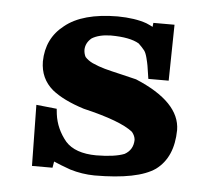

<svg xmlns="http://www.w3.org/2000/svg" viewBox="-39 -451 546 506"><g transform="rotate(5 234.0 -198.5)"><path d="M119.2 -14.6C130.8 -9.5 145.5 -3.7 163.5 2.7C184.5 9.1 206.1 12.4 228.2 12.7C304.8 12.6 358.1 1.9 388.4 -19.2C418.8 -41.6 434.3 -77.1 434.9 -125.6C434.3 -175.1 394.5 -216.3 315.5 -249.2C306.5 -251.6 292.7 -254.9 274.3 -259.1C256.4 -263.2 242 -266.7 231.1 -269.7C220.2 -272.7 209.2 -276.7 198 -281.7C189.9 -285.6 183.3 -290.4 178 -296.2C175.1 -301.4 173.5 -307.6 173.2 -314.8C173.4 -327.2 178.8 -337.7 189.3 -346.4C201.6 -354 218.2 -358.1 239.2 -358.5C273.3 -358.4 298.3 -353.5 314.1 -344C320.3 -338.2 325.6 -332.5 330 -326.9C333 -322.8 335.6 -316.4 337.8 -307.7C340 -299.1 341.5 -292.4 342.3 -287.6C343 -282.9 344.8 -271.4 347.6 -253.2H401.4L403.9 -401.4H347.9L346.8 -390.8C342.3 -393.2 336.6 -395.8 329.7 -398.8C309.1 -406.1 283.6 -409.9 252.9 -410.2C191 -409.9 144.6 -397.2 113.7 -371.9C83 -348.1 67.3 -315.7 66.7 -274.8C67 -244.7 78.1 -220.3 100 -201.6C119.8 -185.5 148 -171.6 184.8 -160C251.1 -144.4 295.1 -127.9 316.7 -110.4C322 -103.9 325 -97.1 325.5 -90C325.2 -72.3 317.6 -59.3 302.6 -50.9C285.8 -44.2 261 -40.7 228.2 -40.5C190.8 -40.7 163.6 -50.4 146.7 -69.3C129.2 -90.4 118.8 -113.8 115.4 -139.6L113.9 -153.7L59.6 -159.4L62.1 2H116.4Z"/></g></svg>

Font: Bentham
Style: Bold
Weight: 700
Version: Version 002.001